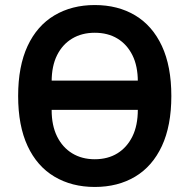

<svg xmlns="http://www.w3.org/2000/svg" viewBox="-20 -730 752 762"><path d="M356 12Q265 12 196 -29Q127 -70 89.5 -150.5Q52 -231 52 -349Q52 -467 89.5 -547.5Q127 -628 196 -669Q265 -710 356 -710Q448 -710 516.5 -669Q585 -628 622.5 -547.5Q660 -467 660 -349Q660 -231 622.5 -150.5Q585 -70 516.5 -29Q448 12 356 12ZM356 -98Q408 -98 446 -121.5Q484 -145 505.5 -188.5Q527 -232 527 -295V-331L572 -294H140L185 -330V-293Q185 -232 206.5 -188.5Q228 -145 266.5 -121.5Q305 -98 356 -98ZM356 -600Q305 -600 266.5 -577Q228 -554 206.5 -511Q185 -468 185 -406V-378L140 -410H572L527 -375V-406Q527 -468 505.5 -511Q484 -554 446 -577Q408 -600 356 -600Z"/></svg>

Font: IBM Plex Sans SemiBold
Style: Regular
Weight: 600
Designer: Mike Abbink, Paul van der Laan, Pieter van Rosmalen
Foundry: Bold Monday
Version: Version 3.201